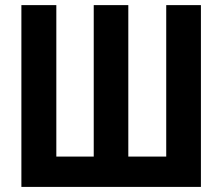

<svg xmlns="http://www.w3.org/2000/svg" viewBox="-20 -734 874 754"><path d="M769 0H64V-713.9H201.2V-119.1H348.1V-713.9H483.9V-119.1H632.8V-713.9H769Z"/></svg>

Font: Open Sans Condensed
Style: Regular
Weight: 400
Width: 3
Designer: Monotype Design Team
Foundry: Monotype Imaging Inc.
Version: Version 3.000